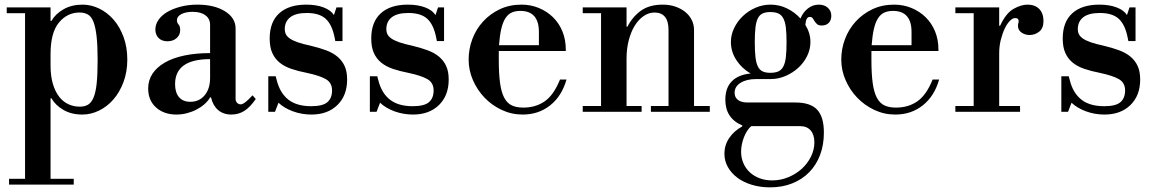

<svg xmlns="http://www.w3.org/2000/svg" viewBox="-20 -482 4982 828"><path d="M9 -450H198V-392H202Q219 -422 254 -442Q289 -462 336 -462Q373 -462 408 -445Q443 -428 470 -397Q497 -366 513 -322Q529 -278 529 -225Q529 -172 512.5 -128Q496 -84 469 -53Q442 -22 407 -5Q372 12 335 12Q288 12 253.5 -8Q219 -28 202 -58H198V289H298V314H19V289H88V-425H9ZM324 -22Q345 -22 359.5 -30.5Q374 -39 383.5 -61.5Q393 -84 397 -123Q401 -162 401 -224Q401 -286 396.5 -325.5Q392 -365 383 -388Q374 -411 359 -419.5Q344 -428 323 -428Q270 -428 234 -384.5Q198 -341 198 -249V-200Q198 -154 208 -120.5Q218 -87 235 -65Q252 -43 275 -32.5Q298 -22 324 -22Z M741 12Q687 12 653 -18.5Q619 -49 619 -100Q619 -136 637.5 -164Q656 -192 690.5 -212Q725 -232 774.5 -242.5Q824 -253 886 -253V-375Q886 -401 866 -416Q846 -431 811 -431Q781 -431 762 -421Q743 -411 743 -395Q743 -384 750 -376.5Q757 -369 757 -352Q757 -331 741.5 -317.5Q726 -304 702 -304Q678 -304 664 -318Q650 -332 650 -355Q650 -377 664 -397Q678 -417 702.5 -431Q727 -445 760 -453.5Q793 -462 831 -462Q904 -462 950 -433.5Q996 -405 996 -359V-55Q996 -45 1002.5 -38.5Q1009 -32 1018 -32Q1034 -32 1069 -71L1083 -55Q1059 -20 1034 -4Q1009 12 978 12Q943 12 920.5 -7.5Q898 -27 890 -62H886Q877 -46 861.5 -32.5Q846 -19 826.5 -9Q807 1 785 6.5Q763 12 741 12ZM801 -43Q839 -43 862.5 -71Q886 -99 886 -146V-227Q735 -227 735 -119Q735 -83 752 -63Q769 -43 801 -43Z M1323 12Q1281 12 1243 -2Q1205 -16 1181 -39L1166 0H1137V-153H1169L1174 -134Q1188 -80 1224 -52Q1260 -24 1322 -24Q1372 -24 1392 -41.5Q1412 -59 1412 -92Q1412 -125 1385.5 -140.5Q1359 -156 1302 -168Q1266 -175 1236.5 -185Q1207 -195 1186.5 -211.5Q1166 -228 1154.5 -253Q1143 -278 1143 -316Q1143 -387 1184 -424.5Q1225 -462 1301 -462Q1344 -462 1375.5 -450Q1407 -438 1420 -417L1431 -450H1457V-305H1426L1423 -320Q1412 -376 1384.5 -401Q1357 -426 1303 -426Q1255 -426 1231.5 -407.5Q1208 -389 1208 -356Q1208 -344 1213 -334Q1218 -324 1230.5 -315.5Q1243 -307 1264.5 -299.5Q1286 -292 1319 -285Q1357 -276 1386.5 -265Q1416 -254 1436 -237Q1456 -220 1466.5 -196.5Q1477 -173 1477 -139Q1477 -70 1435 -29Q1393 12 1323 12Z M1761 12Q1719 12 1681 -2Q1643 -16 1619 -39L1604 0H1575V-153H1607L1612 -134Q1626 -80 1662 -52Q1698 -24 1760 -24Q1810 -24 1830 -41.5Q1850 -59 1850 -92Q1850 -125 1823.5 -140.5Q1797 -156 1740 -168Q1704 -175 1674.5 -185Q1645 -195 1624.5 -211.5Q1604 -228 1592.5 -253Q1581 -278 1581 -316Q1581 -387 1622 -424.5Q1663 -462 1739 -462Q1782 -462 1813.5 -450Q1845 -438 1858 -417L1869 -450H1895V-305H1864L1861 -320Q1850 -376 1822.5 -401Q1795 -426 1741 -426Q1693 -426 1669.5 -407.5Q1646 -389 1646 -356Q1646 -344 1651 -334Q1656 -324 1668.5 -315.5Q1681 -307 1702.5 -299.5Q1724 -292 1757 -285Q1795 -276 1824.5 -265Q1854 -254 1874 -237Q1894 -220 1904.5 -196.5Q1915 -173 1915 -139Q1915 -70 1873 -29Q1831 12 1761 12Z M2131 -262V-225Q2131 -164 2136.5 -124Q2142 -84 2154.5 -60.5Q2167 -37 2187 -27.5Q2207 -18 2237 -18Q2290 -18 2329 -45Q2368 -72 2395 -139H2423Q2403 -68 2353 -28Q2303 12 2234 12Q2186 12 2143.5 -8Q2101 -28 2069.5 -61Q2038 -94 2019.5 -136.5Q2001 -179 2001 -225Q2001 -271 2017 -313.5Q2033 -356 2063 -389Q2093 -422 2135 -442Q2177 -462 2229 -462Q2269 -462 2304 -447.5Q2339 -433 2365 -407.5Q2391 -382 2405.5 -346.5Q2420 -311 2420 -268V-262ZM2304 -344Q2304 -435 2224 -435Q2202 -435 2186 -427.5Q2170 -420 2159 -402.5Q2148 -385 2141.5 -356.5Q2135 -328 2132 -287H2304Z M2493 -450H2682V-367H2686Q2707 -409 2743.5 -435.5Q2780 -462 2838 -462Q2868 -462 2892.5 -453.5Q2917 -445 2935 -430.5Q2953 -416 2963 -396Q2973 -376 2973 -353V-25H3041V0H2787V-25H2863V-353Q2863 -391 2847.5 -409.5Q2832 -428 2803 -428Q2778 -428 2756 -413Q2734 -398 2717.5 -371.5Q2701 -345 2691.5 -308.5Q2682 -272 2682 -230V-25H2747V0H2493V-25H2572V-425H2493Z M3301 326Q3259 326 3222.5 315Q3186 304 3160 284.5Q3134 265 3119 238.5Q3104 212 3104 181Q3104 144 3124.5 113.5Q3145 83 3181 63V59Q3108 28 3108 -52Q3108 -103 3136 -131.5Q3164 -160 3217 -165Q3179 -187 3155.5 -223Q3132 -259 3132 -301Q3132 -332 3146 -361Q3160 -390 3183.5 -412.5Q3207 -435 3238 -448.5Q3269 -462 3303 -462Q3341 -462 3374.5 -445.5Q3408 -429 3432 -402Q3443 -429 3464 -445.5Q3485 -462 3511 -462Q3535 -462 3550 -448.5Q3565 -435 3565 -414Q3565 -395 3554 -383.5Q3543 -372 3524 -372Q3510 -372 3503.5 -378Q3497 -384 3493 -390.5Q3489 -397 3485 -403Q3481 -409 3472 -409Q3464 -409 3459.5 -401.5Q3455 -394 3453 -375Q3475 -339 3475 -301Q3475 -270 3461 -241Q3447 -212 3423 -190Q3399 -168 3368 -154.5Q3337 -141 3303 -141H3240Q3200 -141 3174 -125Q3148 -109 3148 -82Q3148 -62 3162.5 -51Q3177 -40 3203 -40H3410Q3475 -40 3504 -9Q3533 22 3533 90Q3533 143 3516.5 186.5Q3500 230 3469.5 261Q3439 292 3396 309Q3353 326 3301 326ZM3310 296Q3346 296 3379 282.5Q3412 269 3437 246.5Q3462 224 3477 194Q3492 164 3492 132Q3492 99 3476 80.5Q3460 62 3431 62H3220Q3211 69 3203 81Q3195 93 3189 108Q3183 123 3179.5 139.5Q3176 156 3176 172Q3176 199 3186 222Q3196 245 3214 261.5Q3232 278 3256.5 287Q3281 296 3310 296ZM3302 -168Q3323 -168 3336.5 -174Q3350 -180 3358 -195Q3366 -210 3369 -235.5Q3372 -261 3372 -300Q3372 -338 3369 -363Q3366 -388 3358 -403Q3350 -418 3336.5 -424Q3323 -430 3302 -430Q3282 -430 3269 -424Q3256 -418 3248.5 -403.5Q3241 -389 3238 -364Q3235 -339 3235 -300Q3235 -261 3238 -235.5Q3241 -210 3248.5 -195Q3256 -180 3269 -174Q3282 -168 3302 -168Z M3738 -262V-225Q3738 -164 3743.5 -124Q3749 -84 3761.5 -60.5Q3774 -37 3794 -27.5Q3814 -18 3844 -18Q3897 -18 3936 -45Q3975 -72 4002 -139H4030Q4010 -68 3960 -28Q3910 12 3841 12Q3793 12 3750.5 -8Q3708 -28 3676.5 -61Q3645 -94 3626.5 -136.5Q3608 -179 3608 -225Q3608 -271 3624 -313.5Q3640 -356 3670 -389Q3700 -422 3742 -442Q3784 -462 3836 -462Q3876 -462 3911 -447.5Q3946 -433 3972 -407.5Q3998 -382 4012.5 -346.5Q4027 -311 4027 -268V-262ZM3911 -344Q3911 -435 3831 -435Q3809 -435 3793 -427.5Q3777 -420 3766 -402.5Q3755 -385 3748.5 -356.5Q3742 -328 3739 -287H3911Z M4100 -450H4289V-371H4293Q4318 -425 4350.5 -443.5Q4383 -462 4411 -462Q4443 -462 4461.5 -443.5Q4480 -425 4480 -391Q4480 -360 4461.5 -345.5Q4443 -331 4420 -331Q4401 -331 4385.5 -341.5Q4370 -352 4370 -371Q4370 -377 4371.5 -381.5Q4373 -386 4373 -391Q4373 -396 4370 -400Q4367 -404 4357 -404Q4347 -404 4335 -392Q4323 -380 4313 -359Q4303 -338 4296 -310.5Q4289 -283 4289 -252V-25H4379V0H4100V-25H4179V-425H4100Z M4743 12Q4701 12 4663 -2Q4625 -16 4601 -39L4586 0H4557V-153H4589L4594 -134Q4608 -80 4644 -52Q4680 -24 4742 -24Q4792 -24 4812 -41.5Q4832 -59 4832 -92Q4832 -125 4805.5 -140.5Q4779 -156 4722 -168Q4686 -175 4656.5 -185Q4627 -195 4606.5 -211.5Q4586 -228 4574.5 -253Q4563 -278 4563 -316Q4563 -387 4604 -424.5Q4645 -462 4721 -462Q4764 -462 4795.5 -450Q4827 -438 4840 -417L4851 -450H4877V-305H4846L4843 -320Q4832 -376 4804.5 -401Q4777 -426 4723 -426Q4675 -426 4651.5 -407.5Q4628 -389 4628 -356Q4628 -344 4633 -334Q4638 -324 4650.5 -315.5Q4663 -307 4684.5 -299.5Q4706 -292 4739 -285Q4777 -276 4806.5 -265Q4836 -254 4856 -237Q4876 -220 4886.5 -196.5Q4897 -173 4897 -139Q4897 -70 4855 -29Q4813 12 4743 12Z"/></svg>

Font: Libre Bodoni
Style: Regular
Weight: 400
Designer: Pablo Impallari, Rodrigo Fuenzalida
Foundry: Pablo Impallari, Rodrigo Fuenzalida
Version: Version 1.001; ttfautohint (v1.5.65-e2d9)